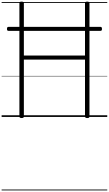

<svg xmlns="http://www.w3.org/2000/svg" viewBox="-20 -1440 1341 2365"><path d="M246 14Q219 14 219 -5V-1401Q219 -1411 225.5 -1415.5Q232 -1420 246 -1420Q274 -1420 274 -1401V-756H1027V-1401Q1027 -1411 1034 -1415.5Q1041 -1420 1055 -1420Q1082 -1420 1082 -1401V-5Q1082 5 1075.5 9.5Q1069 14 1055 14Q1027 14 1027 -5V-706H274V-5Q274 5 267.5 9.5Q261 14 246 14ZM85 -1060Q74 -1060 70 -1066Q66 -1072 66 -1083Q66 -1096 70 -1102.5Q74 -1109 85 -1109H1217Q1228 -1109 1232 -1102.5Q1236 -1096 1236 -1083Q1236 -1072 1232 -1066Q1228 -1060 1217 -1060ZM0 895H1301V905H0ZM0 -20H1301V0H0ZM0 -505H1301V-500H0ZM0 -1415H1301V-1405H0Z"/></svg>

Font: Playwrite BE WAL Guides
Style: Regular
Weight: 400
Designer: Veronika Burian, José Scaglione
Foundry: TypeTogether
Version: Version 1.003